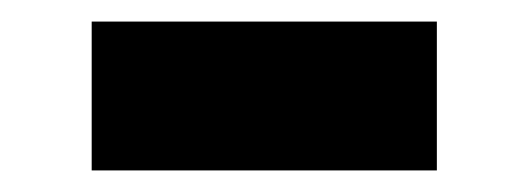

<svg xmlns="http://www.w3.org/2000/svg" viewBox="-20 -399 490 178"><path d="M65 -241H385V-379H65Z"/></svg>

Font: Fixel Text ExtraBold
Style: Regular
Weight: 800
Width: 4
Designer: AlfaBravo + MacPaw
Foundry: Kyrylo Tkachov, Marchela Mozhyna, Serhii Makarenko, Maria Weinstein, Zakhar Kryvoshyya
Version: Version 1.211